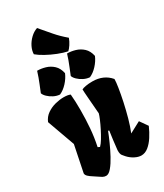

<svg xmlns="http://www.w3.org/2000/svg" viewBox="-258 -1163 1085 1270"><g transform="rotate(-30 284.0 -528.0)"><path d="M159.7 9.8Q146 9.8 133.3 2.7Q120.6 -4.4 106 -15.1Q94.2 -23.9 78.1 -33.7Q62 -43.5 50 -54.9Q38.1 -66.4 38.1 -79.1L79.1 -279.8L3.4 -490.2Q17.1 -523.9 46.1 -543.9Q75.2 -564 109.6 -572.8Q144 -581.5 173.8 -581.5Q207 -581.5 224.6 -573.2Q227.1 -546.4 228.3 -516.4Q229.5 -486.3 229.5 -454.6Q229.5 -382.8 224.1 -316.4Q218.8 -250 204.6 -183.1L219.2 -176.3Q232.9 -189.5 249.3 -216.3Q265.6 -243.2 281.2 -274.2Q296.9 -305.2 308.3 -332.3Q319.8 -359.4 323.2 -373Q317.4 -442.9 314.5 -481.4Q311.5 -520 310.3 -537.8Q309.1 -555.7 309.1 -563.5Q316.9 -568.8 339.8 -573Q362.8 -577.1 391.1 -577.1Q476.6 -577.1 526.4 -518.1V-512.7Q526.4 -495.6 519.8 -452.9Q513.2 -410.2 501.5 -355.2Q489.7 -300.3 474.6 -245.8Q459.5 -191.4 442.4 -150.4L526.9 -195.3L568.4 -136.2Q551.8 -97.7 530 -64.2Q508.3 -30.8 482.9 -10.5Q457.5 9.8 429.2 9.8Q406.2 9.8 380.1 -3.7Q354 -17.1 334 -39.1Q326.2 -47.9 317.4 -58.8Q308.6 -69.8 308.6 -94.2Q308.6 -97.7 308.8 -101.1Q309.1 -104.5 309.6 -107.9Q313.5 -145 317.4 -175.8Q321.3 -206.5 326.2 -239.3L318.8 -242.7Q306.6 -210.9 287.6 -168.2Q268.6 -125.5 246.6 -84.7Q224.6 -43.9 202.1 -17.1Q179.7 9.8 159.7 9.8ZM392.1 -608.9Q368.7 -610.4 345.9 -621.8Q323.2 -633.3 306.9 -649.2Q290.5 -665 286.1 -679.7Q300.3 -714.4 309.1 -736.6Q317.9 -758.8 325 -777.6Q332 -796.4 339.4 -820.8Q369.1 -820.8 400.9 -811.5Q432.6 -802.2 457.5 -779.3Q482.4 -756.3 491.2 -714.8Q477.1 -681.2 449.7 -651.6Q422.4 -622.1 392.1 -608.9ZM163.6 -608.9Q140.1 -610.4 117.4 -621.8Q94.7 -633.3 78.4 -649.2Q62 -665 57.6 -679.7Q71.8 -714.4 80.6 -736.6Q89.4 -758.8 96.4 -777.6Q103.5 -796.4 110.8 -820.8Q141.1 -820.8 172.9 -811.5Q204.6 -802.2 229.2 -779.3Q253.9 -756.3 262.7 -714.8Q248.5 -681.2 221.2 -651.6Q193.8 -622.1 163.6 -608.9ZM353.5 -829.1Q320.8 -835.9 280.5 -851.8Q240.2 -867.7 204.1 -887.7Q168 -907.7 146.5 -926.3Q147 -954.1 161.1 -982.4Q175.3 -1010.7 199 -1033.4Q222.7 -1056.2 251.5 -1065.9Q292 -1018.6 324 -981.2Q356 -943.8 401.9 -904.8Q393.1 -880.9 379.2 -859.9Q365.2 -838.9 353.5 -829.1Z"/></g></svg>

Font: Fruktur
Style: Regular
Weight: 400
Designer: Viktoriya Grabowska, Eben Sorkin
Foundry: Viktoriya Grabowska
Version: Version 1.008; ttfautohint (v1.8.4.7-5d5b)